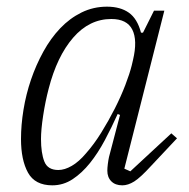

<svg xmlns="http://www.w3.org/2000/svg" viewBox="-20 -544 568 576"><path d="M137 12Q85 12 64 -26Q43 -64 43 -127Q43 -169 50.5 -215Q58 -261 73 -305Q88 -349 110 -389Q132 -429 160.5 -459Q189 -489 224.5 -506.5Q260 -524 301 -524Q341 -524 366.5 -506Q392 -488 403 -446H409L442 -512H473L353 -38L371 -30L494 -144L511 -129L433 -46Q401 -11 382.5 0.5Q364 12 347 12Q326 12 314 0Q302 -12 302 -32Q302 -40 303.5 -52Q305 -64 307 -73L340 -199L333 -202Q315 -162 294.5 -123.5Q274 -85 250 -55Q226 -25 198 -6.5Q170 12 137 12ZM155 -34Q174 -34 195.5 -46.5Q217 -59 238 -84Q262 -111 284 -146.5Q306 -182 324.5 -218.5Q343 -255 356 -289Q369 -323 375 -347L379 -364Q393 -423 377 -455Q361 -487 314 -487Q248 -487 199.5 -431Q151 -375 126 -278Q116 -240 109.5 -197.5Q103 -155 103 -127Q103 -85 113 -59.5Q123 -34 155 -34Z"/></svg>

Font: IBM Plex Serif Light
Style: Italic
Weight: 300
Italic angle: -14°
Designer: Mike Abbink, Paul van der Laan, Pieter van Rosmalen
Foundry: Bold Monday
Version: Version 3.001